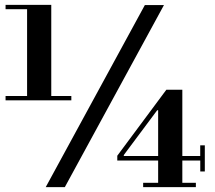

<svg xmlns="http://www.w3.org/2000/svg" viewBox="-20 -774 889 794"><path d="M3 -359V-377H92V-736H3V-754H192V-377H275V-359ZM169 0 579 -753H658L248 0ZM572 0V-18H634V-110H465V-130L668 -403H734V-129H808V-173H827V-65H808.2V-110H734V-18H790V0ZM492 -129H634V-318H630L492 -133Z"/></svg>

Font: Libre Bodoni
Style: Regular
Weight: 400
Designer: Pablo Impallari, Rodrigo Fuenzalida
Foundry: Impallari Type
Version: Version 2.005;gftools[0.9.23]